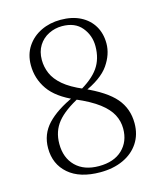

<svg xmlns="http://www.w3.org/2000/svg" viewBox="-112 -819 769 915"><g transform="rotate(-15 272.0 -361.5)"><path d="M270 14Q169 14 113.5 -34Q58 -82 58 -161Q58 -230 104 -279Q150 -328 240 -368V-373L266 -358Q186 -317 150.5 -273Q115 -229 115 -167Q115 -98 156.5 -57Q198 -16 271 -16Q345 -16 386.5 -55.5Q428 -95 428 -159Q428 -196 411 -228.5Q394 -261 354 -291.5Q314 -322 244 -352Q156 -390 118.5 -444Q81 -498 81 -564Q81 -617 107 -656Q133 -695 176.5 -716Q220 -737 273 -737Q330 -737 371 -716Q412 -695 434 -658Q456 -621 456 -572Q456 -518 420 -466Q384 -414 291 -374V-369L269 -383Q340 -422 371 -466Q402 -510 402 -573Q402 -626 369 -666Q336 -706 272 -706Q237 -706 206 -690.5Q175 -675 156.5 -645.5Q138 -616 138 -575Q138 -540 152 -507.5Q166 -475 200 -446Q234 -417 295 -391Q399 -345 443 -293.5Q487 -242 487 -170Q487 -114 459.5 -72.5Q432 -31 383 -8.5Q334 14 270 14Z"/></g></svg>

Font: Noto Serif HK ExtraLight
Style: Regular
Weight: 200
Designer: Ryoko NISHIZUKA 西塚涼子 (kana & ideographs); Frank Grießhammer (Latin, Greek & Cyrillic); Wenlong ZHANG 张文龙 (bopomofo); San
Foundry: Adobe
Version: Version 2.002-H1;hotconv 1.1.0;makeotfexe 2.6.0